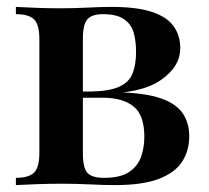

<svg xmlns="http://www.w3.org/2000/svg" viewBox="-20 -536 604 556"><path d="M302 -516Q378 -516 421.5 -501Q465 -486 483.5 -459Q502 -432 502 -397Q502 -342 444 -303Q386 -264 267 -265Q267 -265 261.5 -266.5Q256 -268 250 -269.5Q244 -271 244 -271Q297 -272 325.5 -285Q354 -298 364 -323.5Q374 -349 374 -386Q374 -417 367 -441.5Q360 -466 339 -480.5Q318 -495 278 -495Q246 -495 233 -480Q220 -465 220 -423V-93Q220 -49 233.5 -35Q247 -21 281 -21Q329 -21 354 -38Q379 -55 388.5 -82Q398 -109 398 -140Q398 -203 366.5 -228Q335 -253 278 -253H150Q150 -253 150 -262Q150 -271 150 -271H287L302 -269Q385 -269 435 -254.5Q485 -240 506.5 -211.5Q528 -183 528 -141Q528 -100 507.5 -68Q487 -36 440 -18Q393 0 313 0Q281 0 240.5 -2Q200 -4 157 -4Q121 -4 83 -2.5Q45 -1 26 0V-21Q63 -21 78.5 -36Q94 -51 94 -93V-423Q94 -465 78.5 -480Q63 -495 26 -495V-516Q44 -515 81 -513.5Q118 -512 153 -512Q195 -512 234 -514Q273 -516 302 -516Z"/></svg>

Font: Playfair Display SemiBold
Style: Regular
Weight: 600
Designer: Claus Eggers Sørensen
Foundry: Claus Eggers Sørensen
Version: Version 1.203